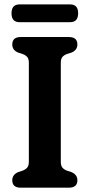

<svg xmlns="http://www.w3.org/2000/svg" viewBox="-20 -872 416 892"><path d="M262.5 -119.5Q262.5 -102.5 269.8 -93.5Q277 -84.5 291.5 -79L313 -72Q339.5 -60 339.5 -34.5Q339.5 0 299.5 0H76.5Q37 0 37 -34.5Q37 -60 63.5 -72L84.5 -79Q99 -84.5 106.5 -93.5Q114 -102.5 114 -119.5V-580.5Q114 -598 106.8 -606.8Q99.5 -615.5 85.5 -621L63.5 -628Q37 -639.5 37 -665.5Q37 -700 76.5 -700H299.5Q339.5 -700 339.5 -665.5Q339.5 -640 313 -628L290.5 -621Q276.5 -615.5 269.5 -606.8Q262.5 -598 262.5 -580.5ZM33.5 -810Q33.5 -851.5 70.5 -851.5H306Q343 -851.5 343 -810.5Q343 -769 306 -769H70.5Q33.5 -769 33.5 -810Z"/></svg>

Font: Fraunces 72pt SuperSoft SemiBold
Style: Regular
Weight: 600
Version: Version 1.000;[b76b70a41]